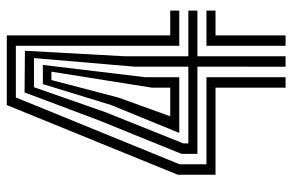

<svg xmlns="http://www.w3.org/2000/svg" viewBox="-164 -676 840 551"><g transform="rotate(-90 255.5 -400.0)"><path d="M280 0V-201H30V-309.2L230 -800H430V-331H501V-305H400V-774H251.8L60 -304V-227H310V0ZM400 0V-227H501V-201H430V0ZM340 0 340.2 -253H90V-298.8L186 -535.5L266.2 -749L385.8 -748L370 -461.5V-279H501V-253H370V0ZM120 -279H340.2V-433.5L364.8 -722H281.2L210 -518.2L120 -293.5ZM150 -305 230 -500.5 290.2 -696.5H345.2L310 -403.2V-305ZM197.8 -331H280V-384.2L325.8 -672H301.8L251.5 -479.8Z"/></g></svg>

Font: Big Shoulders Inline Display Thin Black
Style: Regular
Weight: 900
Version: Version 2.002